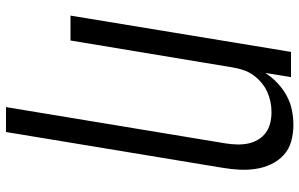

<svg xmlns="http://www.w3.org/2000/svg" viewBox="-199 -584 998 640"><g transform="rotate(90 300.0 -264.0)"><path d="M337 215 458 -517Q461 -536 461.5 -555Q462 -574 458.5 -591.5Q455 -609 446 -624.5Q437 -640 423 -650.5Q409 -661 391 -665.5Q373 -670 354 -670Q336 -670 319 -666.5Q302 -663 285.5 -655.5Q269 -648 254.5 -635.5Q240 -623 229.5 -608Q219 -593 213.5 -576Q208 -559 205 -542L115 0H32L153 -735H237L223 -649Q237 -671 256.5 -689.5Q276 -708 299 -720.5Q322 -733 347 -738Q372 -743 397 -743Q425 -743 451.5 -735.5Q478 -728 497 -710.5Q516 -693 527.5 -668.5Q539 -644 543 -617Q547 -590 545.5 -562Q544 -534 539 -505L420 215Z"/></g></svg>

Font: Iosevka SS04 Extended Oblique
Style: Regular
Weight: 400
Width: 7
Italic angle: -9°
Monospace: yes
Designer: Belleve Invis
Foundry: Belleve Invis
Version: Version 19.0.0; ttfautohint (v1.8.4)